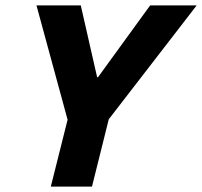

<svg xmlns="http://www.w3.org/2000/svg" viewBox="-20 -695 752 715"><path d="M169.2 0 231.7 -249.2 115.8 -675H280.8L341.7 -407.5H345L539.2 -675H712.5L385 -250.8L322.5 0Z"/></svg>

Font: Funnel Sans ExtraBold
Style: Italic
Weight: 800
Italic angle: -14.036°
Version: Version 1.000; Beta; Release 5; Build 24; ttfautohint (v1.8.